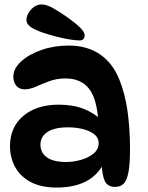

<svg xmlns="http://www.w3.org/2000/svg" viewBox="-20 -831 666 864"><path d="M498 10Q464 10 451.5 -16.5Q439 -43 437 -101L447 -96Q391 13 235 13Q164 13 117 -12.5Q70 -38 47.5 -80.5Q25 -123 25 -173Q25 -259 85 -309.5Q145 -360 244 -360Q309 -360 357 -341Q405 -322 439 -288L422 -290Q415 -391 378.5 -434.5Q342 -478 275 -478Q236 -478 203 -466Q170 -454 142.5 -441.5Q115 -429 91 -429Q67 -429 53.5 -445Q40 -461 40 -486Q40 -522 74.5 -554Q109 -586 166 -606Q223 -626 290 -626Q371 -626 429 -587Q487 -548 517 -473Q543 -409 554 -330Q565 -251 565 -161Q565 -93 558 -56Q551 -19 536.5 -4.5Q522 10 498 10ZM277 -102Q310 -102 344 -111.5Q378 -121 401 -140Q424 -159 424 -187Q424 -211 404.5 -226.5Q385 -242 353.5 -250Q322 -258 286 -258Q225 -258 193.5 -237Q162 -216 162 -181Q162 -143 191.5 -122.5Q221 -102 277 -102ZM361 -671Q361 -662 355.5 -655.5Q350 -649 339 -649Q321 -649 293.5 -653.5Q266 -658 234.5 -666Q203 -674 173 -684Q136 -697 117.5 -710Q99 -723 99 -742Q99 -756 108 -772Q117 -788 132.5 -799.5Q148 -811 167 -811Q190 -811 220.5 -793.5Q251 -776 285 -752Q320 -727 340.5 -707Q361 -687 361 -671Z"/></svg>

Font: DynaPuff
Style: Regular
Weight: 400
Designer: Toshi Omagari, Jennifer Daniel
Foundry: Google Fonts
Version: Version 2.000